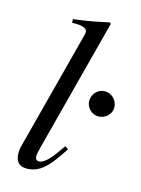

<svg xmlns="http://www.w3.org/2000/svg" viewBox="-108 -746 601 819"><g transform="rotate(15 193.0 -336.0)"><path d="M279 -678 273 -683C214 -670 177 -663 118 -656V-640H136C168 -640 185 -630 185 -618C185 -615 185 -609 182 -599L45 -75C42 -65 41 -53 41 -45C41 -8 58 11 90 11C144 11 181 -19 241 -114L227 -124L202 -89C173 -48 150 -32 135 -32C125 -32 118 -38 118 -50C118 -58 121 -75 126 -93ZM386 -337C386 -368 360 -394 330 -394C300 -394 275 -369 275 -337C275 -308 300 -283 329 -283C360 -283 386 -307 386 -337Z"/></g></svg>

Font: XITS
Style: Italic
Weight: 400
Italic angle: -16.33°
Designer: MicroPress Inc., with final additions and corrections provided by Coen Hoffman, Elsevier (retired)
Version: Version 1.302